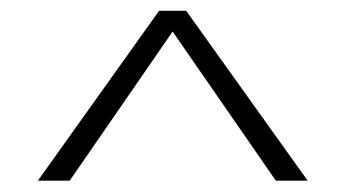

<svg xmlns="http://www.w3.org/2000/svg" viewBox="-20 -786 622 347"><path d="M48.5 -459.5 267.5 -766.5H316.5L536 -459.5H478.5L292 -729L106 -459.5Z"/></svg>

Font: Epilogue Light
Style: Regular
Weight: 300
Designer: Tyler Finck
Foundry: Etcetera Type Co
Version: Version 2.111; ttfautohint (v1.8.3)